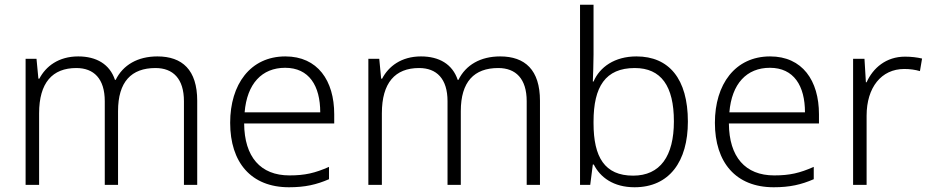

<svg xmlns="http://www.w3.org/2000/svg" viewBox="-20 -780 3925 810"><path d="M644 -542C561 -542 499 -506 468 -443H465C443 -509 387 -542 310 -542C227 -542 173 -500 146 -448H142L134 -532H88V0H145V-302C145 -431 201 -493 302 -493C376 -493 422 -448 422 -353V0H478V-311C478 -435 534 -493 636 -493C710 -493 756 -448 756 -353V0H812V-355C812 -485 749 -542 644 -542Z M1184 -542C1036 -542 951 -424 951 -262C951 -95 1039 10 1199 10C1267 10 1315 -1 1368 -24V-76C1309 -50 1267 -40 1201 -40C1079 -40 1011 -118 1010 -259H1390V-298C1390 -440 1320 -542 1184 -542ZM1183 -494C1284 -494 1331 -418 1331 -306H1012C1022 -427 1085 -494 1183 -494Z M2090 -542C2007 -542 1945 -506 1914 -443H1911C1889 -509 1833 -542 1756 -542C1673 -542 1619 -500 1592 -448H1588L1580 -532H1534V0H1591V-302C1591 -431 1647 -493 1748 -493C1822 -493 1868 -448 1868 -353V0H1924V-311C1924 -435 1980 -493 2082 -493C2156 -493 2202 -448 2202 -353V0H2258V-355C2258 -485 2195 -542 2090 -542Z M2484 -550V-760H2427V0H2470L2481 -86H2485C2512 -32 2568 10 2657 10C2804 10 2882 -99 2882 -267C2882 -448 2802 -542 2665 -542C2573 -542 2510 -497 2484 -436H2481C2482 -463 2484 -512 2484 -550ZM2658 -493C2769 -493 2823 -417 2823 -268C2823 -121 2765 -39 2651 -39C2531 -39 2484 -117 2484 -260V-267C2484 -414 2534 -493 2658 -493Z M3229 -542C3081 -542 2996 -424 2996 -262C2996 -95 3084 10 3244 10C3312 10 3360 -1 3413 -24V-76C3354 -50 3312 -40 3246 -40C3124 -40 3056 -118 3055 -259H3435V-298C3435 -440 3365 -542 3229 -542ZM3228 -494C3329 -494 3376 -418 3376 -306H3057C3067 -427 3130 -494 3228 -494Z M3798 -541C3718 -541 3663 -493 3636 -433H3633L3627 -532H3579V0H3636V-292C3636 -411 3698 -489 3795 -489C3819 -489 3840 -486 3861 -480L3870 -533C3849 -538 3824 -541 3798 -541Z"/></svg>

Font: Noto Sans Telugu Light
Style: Regular
Weight: 300
Designer: Jelle Bosma - Monotype Design Team
Foundry: Monotype Imaging Inc.
Version: Version 2.005